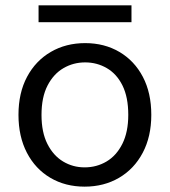

<svg xmlns="http://www.w3.org/2000/svg" viewBox="-20 -685 635 717"><path d="M296 12Q224 12 168 -21Q112 -54 80.5 -114.5Q49 -175 49 -256Q49 -338 81 -398Q113 -458 169.5 -491Q226 -524 298 -524Q370 -524 426 -491Q482 -458 513.5 -398Q545 -338 545 -256Q545 -175 513 -114.5Q481 -54 424.5 -21Q368 12 296 12ZM296 -60Q341 -60 378 -82Q415 -104 437 -148Q459 -192 459 -256Q459 -322 437.5 -365.5Q416 -409 379 -430.5Q342 -452 298 -452Q254 -452 217 -430.5Q180 -409 157.5 -365.5Q135 -322 135 -256Q135 -191 157 -147.5Q179 -104 215.5 -82Q252 -60 296 -60ZM124 -602V-665H471V-602Z"/></svg>

Font: DM Sans 12pt
Style: Regular
Weight: 400
Version: Version 4.004;gftools[0.9.30]